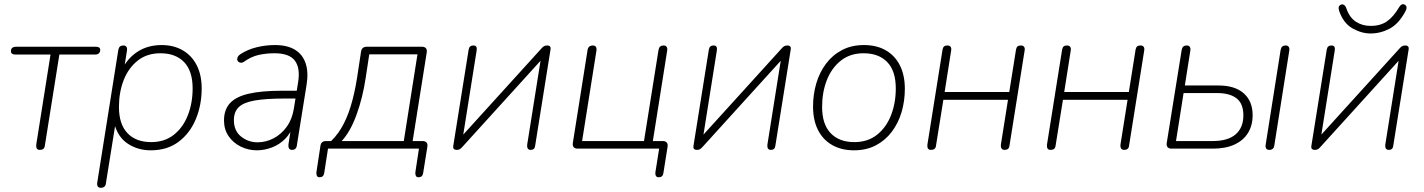

<svg xmlns="http://www.w3.org/2000/svg" viewBox="-20 -706 6763 912"><path d="M169 6Q159 6 155 -0.5Q151 -7 152 -18L220 -447H53Q32 -447 32 -463Q32 -474 38.5 -479Q45 -484 55 -484H435Q456 -484 456 -469Q456 -459 450 -453Q444 -447 433 -447H262L193 -14Q192 -4 186 1Q180 6 169 6Z M459 186Q449 186 444.5 179.5Q440 173 442 161L542 -469Q544 -480 550 -485Q556 -490 566 -490Q576 -490 580.5 -483.5Q585 -477 583 -465L568 -371H557Q583 -427 632 -459.5Q681 -492 748 -492Q805 -492 848 -467Q891 -442 914.5 -396Q938 -350 938 -286Q938 -208 910.5 -141Q883 -74 829 -33Q775 8 696 8Q635 8 587 -23.5Q539 -55 522 -122H529L483 165Q482 175 476 180.5Q470 186 459 186ZM698 -31Q762 -31 806 -66Q850 -101 872.5 -159Q895 -217 895 -286Q895 -369 854.5 -411Q814 -453 742 -453Q678 -453 634 -418Q590 -383 567.5 -325.5Q545 -268 545 -198Q545 -116 585.5 -73.5Q626 -31 698 -31Z M1200 8Q1160 8 1124 -9.5Q1088 -27 1066 -59Q1044 -91 1044 -134Q1044 -185 1072.5 -216Q1101 -247 1162 -261Q1223 -275 1319 -275H1400L1394 -238H1335Q1242 -238 1189 -228.5Q1136 -219 1113.5 -196.5Q1091 -174 1091 -136Q1091 -84 1125.5 -57Q1160 -30 1203 -30Q1243 -30 1279.5 -49Q1316 -68 1342 -104Q1368 -140 1376 -191L1396 -315Q1407 -383 1380.5 -418Q1354 -453 1284 -453Q1244 -453 1208.5 -445Q1173 -437 1141 -414Q1133 -408 1125.5 -408Q1118 -408 1113 -412Q1108 -416 1107 -422Q1106 -428 1109 -435Q1112 -442 1121 -448Q1156 -471 1199 -481.5Q1242 -492 1286 -492Q1345 -492 1381.5 -469.5Q1418 -447 1432 -404.5Q1446 -362 1436 -302L1390 -15Q1389 -5 1383 0.5Q1377 6 1367 6Q1357 6 1353 -1Q1349 -8 1350 -19L1365 -116H1375Q1362 -74 1334.5 -46.5Q1307 -19 1271.5 -5.5Q1236 8 1200 8Z M1498 136Q1489 136 1485.5 129.5Q1482 123 1483 112L1502 -13Q1505 -36 1529 -36H1573L1535 -20Q1573 -51 1600 -95.5Q1627 -140 1645.5 -200Q1664 -260 1676 -336L1695 -461Q1697 -473 1704 -478.5Q1711 -484 1722 -484H1984Q1997 -484 2003 -477Q2009 -470 2007 -457L1938 -23L1925 -36H1987Q2000 -36 2006 -29Q2012 -22 2010 -9L1990 116Q1987 136 1968 136Q1959 136 1955.5 129.5Q1952 123 1953 112L1970 0H1538L1520 116Q1517 136 1498 136ZM1603 -36H1898L1963 -448H1734L1717 -336Q1703 -242 1673.5 -161Q1644 -80 1603 -36Z M2150 6Q2144 6 2139.5 4Q2135 2 2133.5 -2Q2132 -6 2133 -13L2206 -470Q2208 -481 2213.5 -485.5Q2219 -490 2228 -490Q2239 -490 2242.5 -483.5Q2246 -477 2244 -466L2175 -32H2149L2552 -476Q2557 -482 2563 -486Q2569 -490 2579 -490Q2585 -490 2589 -488Q2593 -486 2594.5 -482Q2596 -478 2595 -471L2522 -14Q2521 -4 2515.5 1Q2510 6 2501 6Q2491 6 2487 -0.5Q2483 -7 2484 -18L2553 -452H2579L2176 -8Q2171 -2 2165 2Q2159 6 2150 6Z M3109 136Q3100 136 3096 130Q3092 124 3093 113L3111 0H2724Q2711 0 2705 -7Q2699 -14 2701 -27L2771 -469Q2773 -480 2779.5 -485Q2786 -490 2796 -490Q2806 -490 2810.5 -483.5Q2815 -477 2813 -465L2745 -36H3039L3108 -469Q3110 -480 3116 -485Q3122 -490 3132 -490Q3142 -490 3146.5 -483.5Q3151 -477 3149 -465L3079 -23L3062 -36H3128Q3141 -36 3147 -29Q3153 -22 3151 -9L3131 117Q3128 136 3109 136Z M3291 6Q3285 6 3280.5 4Q3276 2 3274.5 -2Q3273 -6 3274 -13L3347 -470Q3349 -481 3354.5 -485.5Q3360 -490 3369 -490Q3380 -490 3383.5 -483.5Q3387 -477 3385 -466L3316 -32H3290L3693 -476Q3698 -482 3704 -486Q3710 -490 3720 -490Q3726 -490 3730 -488Q3734 -486 3735.5 -482Q3737 -478 3736 -471L3663 -14Q3662 -4 3656.5 1Q3651 6 3642 6Q3632 6 3628 -0.5Q3624 -7 3625 -18L3694 -452H3720L3317 -8Q3312 -2 3306 2Q3300 6 3291 6Z M4036 8Q3977 8 3933 -17Q3889 -42 3865.5 -88.5Q3842 -135 3842 -200Q3842 -258 3857.5 -310.5Q3873 -363 3904 -404Q3935 -445 3980 -468.5Q4025 -492 4084 -492Q4144 -492 4187.5 -467Q4231 -442 4254.5 -395.5Q4278 -349 4278 -284Q4278 -226 4262.5 -173.5Q4247 -121 4216 -80Q4185 -39 4140 -15.5Q4095 8 4036 8ZM4038 -31Q4102 -31 4146 -66Q4190 -101 4212.5 -159Q4235 -217 4235 -286Q4235 -369 4194.5 -411Q4154 -453 4082 -453Q4018 -453 3974 -418Q3930 -383 3907.5 -325.5Q3885 -268 3885 -198Q3885 -116 3925.5 -73.5Q3966 -31 4038 -31Z M4402 6Q4392 6 4388 -0.5Q4384 -7 4385 -18L4457 -470Q4459 -481 4464.5 -485.5Q4470 -490 4480 -490Q4491 -490 4495.5 -483.5Q4500 -477 4498 -466L4467 -269H4774L4806 -470Q4808 -481 4813.5 -485.5Q4819 -490 4829 -490Q4840 -490 4844.5 -483.5Q4849 -477 4847 -466L4775 -14Q4774 -4 4768 1Q4762 6 4752 6Q4742 6 4737.5 -0.5Q4733 -7 4734 -18L4768 -232H4461L4426 -14Q4425 -4 4419 1Q4413 6 4402 6Z M4970 6Q4960 6 4956 -0.5Q4952 -7 4953 -18L5025 -470Q5027 -481 5032.5 -485.5Q5038 -490 5048 -490Q5059 -490 5063.5 -483.5Q5068 -477 5066 -466L5035 -269H5342L5374 -470Q5376 -481 5381.5 -485.5Q5387 -490 5397 -490Q5408 -490 5412.5 -483.5Q5417 -477 5415 -466L5343 -14Q5342 -4 5336 1Q5330 6 5320 6Q5310 6 5305.5 -0.5Q5301 -7 5302 -18L5336 -232H5029L4994 -14Q4993 -4 4987 1Q4981 6 4970 6Z M5545 0Q5532 0 5526 -7Q5520 -14 5522 -27L5593 -469Q5595 -480 5601 -485Q5607 -490 5617 -490Q5627 -490 5631.5 -483.5Q5636 -477 5634 -465L5608 -300H5767Q5846 -300 5888 -262.5Q5930 -225 5930 -159Q5930 -110 5908 -74.5Q5886 -39 5844 -19.5Q5802 0 5741 0ZM5566 -36H5739Q5813 -36 5849.5 -68Q5886 -100 5886 -158Q5886 -214 5853.5 -239Q5821 -264 5761 -264H5602ZM6009 6Q5999 6 5994.5 -0.5Q5990 -7 5992 -19L6063 -469Q6065 -480 6071 -485Q6077 -490 6087 -490Q6097 -490 6101.5 -483.5Q6106 -477 6104 -465L6033 -15Q6030 6 6009 6Z M6226 6Q6220 6 6215.5 4Q6211 2 6209.5 -2Q6208 -6 6209 -13L6282 -470Q6284 -481 6289.5 -485.5Q6295 -490 6304 -490Q6315 -490 6318.5 -483.5Q6322 -477 6320 -466L6251 -32H6225L6628 -476Q6633 -482 6639 -486Q6645 -490 6655 -490Q6661 -490 6665 -488Q6669 -486 6670.5 -482Q6672 -478 6671 -471L6598 -14Q6597 -4 6591.5 1Q6586 6 6577 6Q6567 6 6563 -0.5Q6559 -7 6560 -18L6629 -452H6655L6252 -8Q6247 -2 6241 2Q6235 6 6226 6ZM6490 -547Q6447 -547 6404 -571.5Q6361 -596 6341 -654Q6337 -667 6339.5 -674Q6342 -681 6350 -684Q6358 -687 6365 -682Q6372 -677 6376 -664Q6391 -622 6421 -602.5Q6451 -583 6491 -583Q6537 -583 6568 -604.5Q6599 -626 6626 -672Q6631 -681 6638 -684.5Q6645 -688 6652 -684Q6660 -680 6661 -671.5Q6662 -663 6654 -649Q6623 -592 6580 -569.5Q6537 -547 6490 -547Z"/></svg>

Font: Nunito ExtraLight
Style: Italic
Weight: 200
Italic angle: -9°
Designer: Vernon Adams
Foundry: Vernon Adams
Version: Version 3.602